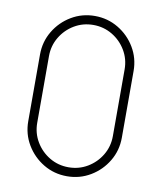

<svg xmlns="http://www.w3.org/2000/svg" viewBox="-84 -803 746 885"><g transform="rotate(10 289.0 -360.0)"><path d="M289 15Q229 15 179.2 -14.8Q129.5 -44.5 99.8 -94.2Q70 -144 70 -204V-516Q70 -576 99.8 -625.8Q129.5 -675.5 179.2 -705.2Q229 -735 289 -735Q349 -735 398.8 -705.2Q448.5 -675.5 478.2 -625.8Q508 -576 508 -516V-204Q508 -144 478.2 -94.2Q448.5 -44.5 398.8 -14.8Q349 15 289 15ZM289 -27Q337.5 -27 377.8 -51Q418 -75 442 -115.2Q466 -155.5 466 -204V-516Q466 -564.5 442 -604.8Q418 -645 377.8 -669Q337.5 -693 289 -693Q240.5 -693 200.2 -669Q160 -645 136 -604.8Q112 -564.5 112 -516V-204Q112 -155.5 136 -115.2Q160 -75 200.2 -51Q240.5 -27 289 -27Z"/></g></svg>

Font: Manrope ExtraLight ExtraLight
Style: Regular
Weight: 250
Version: Version 4.501